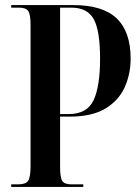

<svg xmlns="http://www.w3.org/2000/svg" viewBox="-20 -734 549 754"><path d="M24 0V-10H51Q81 -10 90.5 -24Q100 -38 100 -82V-635Q100 -677 91 -690.5Q82 -704 55 -704H24V-714H268Q384 -714 438.5 -661.5Q493 -609 493 -504Q493 -443 469.5 -391Q446 -339 393.5 -307.5Q341 -276 253 -276H216V-79Q216 -37 224.5 -23.5Q233 -10 261 -10H307V0ZM249 -286Q322 -286 347.5 -340.5Q373 -395 373 -503Q373 -614 348 -659Q323 -704 260 -704H216V-286Z"/></svg>

Font: Noto Serif Display ExtraCondensed SemiBold
Style: Regular
Weight: 600
Width: 2
Designer: Monotype Design Team
Foundry: Monotype Imaging Inc.
Version: Version 2.009